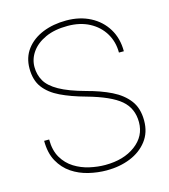

<svg xmlns="http://www.w3.org/2000/svg" viewBox="-109 -807 793 903"><g transform="rotate(-15 287.5 -356.0)"><path d="M294.9 -350.6Q225.6 -369.6 175.8 -393.6Q126 -417.5 98.9 -453.6Q71.8 -489.7 71.8 -546.9Q71.8 -601.1 101.3 -640.1Q130.9 -679.2 181.9 -700Q232.9 -720.7 296.4 -720.7Q362.3 -720.7 413.1 -694.3Q463.9 -668 492.7 -620.8Q521.5 -573.7 521.5 -510.7H497.6Q497.6 -563.5 472.4 -605Q447.3 -646.5 402.1 -670.4Q356.9 -694.3 296.4 -694.3Q232.4 -694.3 187.7 -673.8Q143.1 -653.3 119.6 -619.9Q96.2 -586.4 96.2 -547.9Q96.2 -510.3 113.8 -479.5Q131.3 -448.7 176.3 -423.3Q221.2 -397.9 301.8 -376Q369.1 -358.4 420.2 -333.3Q471.2 -308.1 500.2 -269.8Q529.3 -231.4 529.3 -171.4Q529.3 -113.3 498 -72.8Q466.8 -32.2 414.8 -11.2Q362.8 9.8 299.3 9.8Q256.3 9.8 212.2 -0.7Q168 -11.2 131.6 -35.6Q95.2 -60.1 72.8 -100.6Q50.3 -141.1 50.3 -200.7H74.7Q74.7 -147.5 95.7 -111.8Q116.7 -76.2 150.4 -55.2Q184.1 -34.2 223.4 -25.4Q262.7 -16.6 299.3 -16.6Q389.2 -16.6 446.5 -59.3Q503.9 -102.1 503.9 -170.4Q503.9 -237.8 456.3 -278.3Q408.7 -318.8 294.9 -350.6Z"/></g></svg>

Font: Robert Sans Thin
Style: Regular
Weight: 100
Designer: Christian Robertson (extended by Adam Twardoch)
Foundry: Google
Version: Version 12.135;April 2, 2019;FontCreator 11.5.0.2425 64-bit;